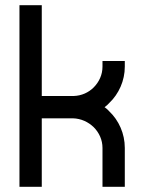

<svg xmlns="http://www.w3.org/2000/svg" viewBox="-20 -720 556 740"><path d="M461 0V-150C461 -205 438 -256 401 -291C396 -297 390 -302 383 -307C390 -312 396 -317 401 -323C438 -358 461 -409 461 -463V-485H375V-463C375 -432 362 -404 341 -383C321 -363 294 -351 264 -350H141V-700H55V0H141V-264H261C293 -263 320 -250 341 -230C362 -209 375 -181 375 -150V0Z"/></svg>

Font: Radis Sans
Style: Regular
Weight: 400
Designer: Gaël Goy
Foundry: Gaël Goy
Version: 1.0